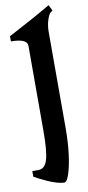

<svg xmlns="http://www.w3.org/2000/svg" viewBox="-150 -809 473 1028"><g transform="rotate(-10 87.0 -295.0)"><path d="M50.3 -112.8V-574.2Q50.3 -613.8 -38.1 -613.8V-642.1Q27.3 -676.3 85.4 -708.3Q143.6 -740.2 194.3 -770L210 -737.8Q208 -736.8 205.3 -734.9Q202.6 -732.9 199.2 -730.5Q189 -722.7 179.4 -692.9Q169.9 -663.1 169.9 -629.9V-106Q169.9 -27.8 161.1 39.6Q156.7 74.7 149.2 106.9Q141.6 139.2 132.3 159.7Q123 180.2 112.3 180.2Q95.7 180.2 71.8 173.1Q47.9 166 23.7 155.3Q-0.5 144.5 -19 134.8L-45.9 120.1V89.8H-11.7Q22.9 89.8 36.6 43.9Q50.3 -1.5 50.3 -112.8Z"/></g></svg>

Font: Bokor
Style: Regular
Weight: 400
Designer: Danh Hong
Foundry: Danh Hong
Version: Version 8.002; ttfautohint (v1.8.3)